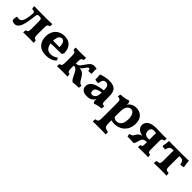

<svg xmlns="http://www.w3.org/2000/svg" viewBox="301 -1796 3369 3369"><g transform="rotate(45 1985.5 -111.5)"><path d="M80 7Q58 7 40 -0.5Q22 -8 12 -17Q8 -38 11 -68Q14 -98 22 -117Q33 -114 47.5 -112Q62 -110 72 -110Q106 -110 127 -135.5Q148 -161 160 -209.5Q172 -258 178 -328Q181 -359 178.5 -373Q176 -387 161 -392Q146 -397 113 -400Q108 -414 106.5 -429Q105 -444 105 -461Q135 -459 187 -458.5Q239 -458 321 -458Q390 -458 435 -458.5Q480 -459 508 -459.5Q536 -460 553 -461Q553 -442 551.5 -427.5Q550 -413 545 -400Q517 -400 505.5 -382Q494 -364 494 -313V-145Q494 -95 505.5 -76.5Q517 -58 545 -58Q550 -46 551.5 -31.5Q553 -17 553 3Q531 2 495.5 1Q460 0 423 0Q386 0 351 1Q316 2 293 3Q293 -17 294.5 -31.5Q296 -46 301 -58Q329 -58 340.5 -76.5Q352 -95 352 -145V-323Q352 -353 348 -369.5Q344 -386 332.5 -392.5Q321 -399 294 -399Q269 -399 257.5 -393Q246 -387 242.5 -370Q239 -353 236 -322Q228 -254 217.5 -194.5Q207 -135 190 -89.5Q173 -44 146 -18.5Q119 7 80 7Z M861 9Q777 9 724 -22Q671 -53 646 -106.5Q621 -160 621 -226Q621 -297 649 -351Q677 -405 729.5 -436Q782 -467 852 -467Q924 -467 969.5 -439.5Q1015 -412 1037 -363.5Q1059 -315 1062 -254Q1055 -225 1037 -207Q1012 -207 976 -206.5Q940 -206 898.5 -205.5Q857 -205 814.5 -203.5Q772 -202 734 -199V-265H926Q926 -332 906.5 -368.5Q887 -405 850 -405Q826 -405 807 -389.5Q788 -374 777 -340.5Q766 -307 766 -253Q766 -202 779 -159Q792 -116 822.5 -91Q853 -66 906 -66Q940 -66 974 -79Q1008 -92 1032 -113Q1041 -108 1049 -93Q1057 -78 1057 -63Q1020 -26 972 -8.5Q924 9 861 9Z M1524 9Q1501 -7 1484 -34.5Q1467 -62 1453.5 -93Q1440 -124 1424 -152Q1408 -180 1386.5 -197.5Q1365 -215 1332 -213V-266Q1361 -266 1379 -273.5Q1397 -281 1412 -297.5Q1427 -314 1445 -342Q1473 -383 1494 -410.5Q1515 -438 1539 -451.5Q1563 -465 1597 -465Q1612 -465 1628 -463Q1644 -461 1655 -458Q1653 -441 1652.5 -418.5Q1652 -396 1653.5 -373.5Q1655 -351 1658 -334Q1642 -330 1620.5 -327.5Q1599 -325 1579 -326Q1575 -357 1568.5 -364.5Q1562 -372 1552 -372Q1538 -372 1526.5 -359.5Q1515 -347 1499 -323Q1486 -303 1475.5 -289.5Q1465 -276 1452 -267.5Q1439 -259 1418 -251L1406 -260Q1451 -258 1480 -248.5Q1509 -239 1531 -218.5Q1553 -198 1574 -160Q1596 -123 1610.5 -102Q1625 -81 1640 -71.5Q1655 -62 1678 -59Q1678 -43 1676 -27Q1674 -11 1668 0Q1651 0 1627 0.5Q1603 1 1576 3Q1549 5 1524 9ZM1131 3Q1131 -17 1132.5 -31.5Q1134 -46 1139 -58Q1166 -58 1178 -76.5Q1190 -95 1190 -145V-313Q1190 -364 1178 -382Q1166 -400 1139 -400Q1134 -413 1132.5 -427.5Q1131 -442 1131 -461Q1153 -460 1188.5 -459Q1224 -458 1261 -458Q1298 -458 1333.5 -459Q1369 -460 1391 -461Q1391 -442 1389.5 -427.5Q1388 -413 1383 -400Q1355 -400 1343.5 -382Q1332 -364 1332 -313V-145Q1332 -95 1343.5 -76.5Q1355 -58 1383 -58Q1388 -46 1389.5 -31.5Q1391 -17 1391 3Q1369 2 1333.5 1Q1298 0 1261 0Q1224 0 1188.5 1Q1153 2 1131 3Z M2059 9Q2042 2 2035 -11.5Q2028 -25 2028 -49Q2028 -61 2030 -77.5Q2032 -94 2037 -109L2040 -112Q2033 -86 2020 -64.5Q2007 -43 1989 -29Q1969 -11 1940.5 -2Q1912 7 1873 7Q1806 7 1769 -22Q1732 -51 1732 -105Q1732 -143 1749.5 -170.5Q1767 -198 1797 -217Q1827 -236 1864 -248Q1901 -260 1939.5 -267Q1978 -274 2012 -279Q2012 -308 2010.5 -327.5Q2009 -347 2004.5 -360.5Q2000 -374 1990 -384Q1979 -398 1964.5 -403.5Q1950 -409 1934 -409Q1906 -409 1889.5 -392.5Q1873 -376 1865 -350Q1857 -324 1855 -297Q1831 -297 1810 -299Q1789 -301 1773 -307Q1775 -334 1774 -365Q1773 -396 1767 -427Q1809 -446 1863.5 -457Q1918 -468 1966 -468Q2023 -468 2058 -454.5Q2093 -441 2111 -423Q2132 -401 2143.5 -363.5Q2155 -326 2155 -256V-169Q2155 -137 2159 -119.5Q2163 -102 2175.5 -95Q2188 -88 2214 -87Q2216 -71 2214 -54.5Q2212 -38 2205 -24Q2169 -23 2130.5 -14.5Q2092 -6 2059 9ZM1923 -76Q1943 -76 1964 -89.5Q1985 -103 1998.5 -130Q2012 -157 2012 -199V-226Q1983 -221 1957.5 -214Q1932 -207 1913.5 -196.5Q1895 -186 1885 -170.5Q1875 -155 1875 -132Q1875 -102 1889.5 -89Q1904 -76 1923 -76Z M2261 245Q2261 224 2262.5 209.5Q2264 195 2267 184Q2294 182 2309 174Q2324 166 2329.5 144.5Q2335 123 2335 84V-296Q2335 -325 2330.5 -341.5Q2326 -358 2310.5 -366.5Q2295 -375 2262 -377Q2262 -392 2264.5 -406.5Q2267 -421 2274 -434Q2327 -434 2376.5 -444.5Q2426 -455 2449 -467Q2463 -462 2470.5 -449.5Q2478 -437 2478 -413Q2478 -398 2472.5 -380.5Q2467 -363 2457 -337L2478 -316V69Q2478 112 2487.5 136Q2497 160 2518.5 170.5Q2540 181 2577 184Q2582 196 2583 212Q2584 228 2584 245Q2567 244 2541.5 243.5Q2516 243 2487 242.5Q2458 242 2430 242Q2385 242 2337 242.5Q2289 243 2261 245ZM2551 9Q2528 9 2509 5.5Q2490 2 2467 -4V-97Q2484 -75 2504 -62.5Q2524 -50 2553 -50Q2571 -50 2592.5 -57.5Q2614 -65 2633.5 -84.5Q2653 -104 2665 -140.5Q2677 -177 2677 -234Q2677 -276 2666.5 -310.5Q2656 -345 2635 -365.5Q2614 -386 2582 -386Q2557 -386 2533 -369.5Q2509 -353 2493.5 -315.5Q2478 -278 2478 -216L2439 -318Q2455 -357 2469 -378.5Q2483 -400 2495 -411Q2506 -424 2525.5 -436.5Q2545 -449 2571 -458Q2597 -467 2627 -467Q2686 -467 2729.5 -445Q2773 -423 2798.5 -377.5Q2824 -332 2824 -260Q2824 -181 2789.5 -120Q2755 -59 2694 -25Q2633 9 2551 9Z M3141 2Q3141 -14 3142.5 -31Q3144 -48 3147 -55Q3171 -56 3180.5 -67Q3190 -78 3190 -123V-429L3196 -394Q3183 -399 3169.5 -400.5Q3156 -402 3144 -402Q3098 -402 3079.5 -381.5Q3061 -361 3061 -323Q3061 -276 3087 -253Q3113 -230 3163 -230Q3170 -230 3176 -230.5Q3182 -231 3190 -233V-185H3107Q3051 -186 3007.5 -203Q2964 -220 2939 -250.5Q2914 -281 2914 -324Q2914 -360 2935 -391.5Q2956 -423 3006 -442.5Q3056 -462 3143 -462Q3174 -462 3208.5 -460Q3243 -458 3279 -458Q3302 -458 3333 -458.5Q3364 -459 3391 -461Q3391 -456 3390.5 -445.5Q3390 -435 3389 -423.5Q3388 -412 3386 -404Q3363 -401 3351 -395Q3339 -389 3334.5 -374Q3330 -359 3330 -327V-122Q3330 -82 3341 -69.5Q3352 -57 3385 -55Q3391 -36 3391 2Q3365 1 3333.5 0.5Q3302 0 3276 0Q3258 0 3232.5 0.5Q3207 1 3182.5 1Q3158 1 3141 2ZM3033 6Q3009 3 2981 2Q2953 1 2926.5 0.5Q2900 0 2880 0Q2877 -8 2875 -20Q2873 -32 2872 -43Q2871 -54 2871 -57Q2901 -60 2916.5 -68.5Q2932 -77 2940 -90.5Q2948 -104 2956 -118Q2965 -135 2980 -152Q2995 -169 3021.5 -180.5Q3048 -192 3092 -192H3190V-171Q3142 -171 3119 -158Q3096 -145 3087 -123Q3078 -101 3071 -75Q3063 -43 3056.5 -26Q3050 -9 3033 6Z M3535 3Q3535 -10 3537.5 -27.5Q3540 -45 3544 -58Q3576 -59 3593 -64.5Q3610 -70 3617 -85.5Q3624 -101 3624 -135V-419H3766V-135Q3766 -103 3772 -87Q3778 -71 3794 -65Q3810 -59 3841 -58Q3845 -46 3847 -28.5Q3849 -11 3849 3Q3826 1 3787.5 0.5Q3749 0 3703 0Q3673 0 3640.5 0.5Q3608 1 3580 1.5Q3552 2 3535 3ZM3506 -306Q3485 -306 3466.5 -308.5Q3448 -311 3431 -319Q3439 -354 3444.5 -392.5Q3450 -431 3450 -460Q3474 -459 3499 -458.5Q3524 -458 3552.5 -458Q3581 -458 3616.5 -458Q3652 -458 3698 -458Q3753 -458 3796 -458.5Q3839 -459 3875 -459.5Q3911 -460 3942 -460Q3942 -432 3946.5 -395Q3951 -358 3959 -319Q3943 -312 3924 -309Q3905 -306 3882 -306Q3874 -358 3855 -378.5Q3836 -399 3794 -399H3606Q3575 -399 3556 -389.5Q3537 -380 3526 -360Q3515 -340 3506 -306Z"/></g></svg>

Font: Vollkorn
Style: Bold
Weight: 700
Designer: Friedrich Althausen
Foundry: Friedrich Althausen
Version: Version 5.000